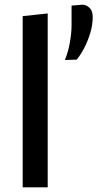

<svg xmlns="http://www.w3.org/2000/svg" viewBox="-20 -801 416 821"><path d="M77 0V-732L184 -743.5V0ZM257.5 -544.5Q272.5 -581 279.2 -621.8Q286 -662.5 286 -692.5V-777L333 -781Q352.5 -779.5 364.5 -765.8Q376.5 -752 376.5 -728Q376.5 -695 366.2 -660.8Q356 -626.5 340.5 -596.5Q325 -566.5 308 -546Z"/></svg>

Font: Heraclito Medium
Style: Regular
Weight: 500
Designer: Kostas Bartsokas (font) & Cristiano Sobral (main changes)
Foundry: Kostas Bartsokas (font) & Cristiano Sobral (main changes)
Version: Version 1.00;July 8, 2020;FontCreator 13.0.0.2655 64-bit